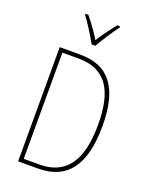

<svg xmlns="http://www.w3.org/2000/svg" viewBox="-172 -1039 882 1128"><g transform="rotate(20 269.0 -475.0)"><path d="M257 -793H280C306 -838 346 -901 378 -943V-950H360C325 -906 295 -866 269 -824C244 -866 208 -916 179 -950H161V-943C188 -909 231 -840 257 -793ZM481 -364C481 -595 399 -714 217 -714H86V0H209C396 0 481 -124 481 -364ZM454 -362C454 -140 378 -25 209 -25H112V-689H213C388 -689 454 -572 454 -362Z"/></g></svg>

Font: Noto Sans Sinhala Condensed Thin
Style: Regular
Weight: 100
Width: 3
Designer: Jelle Bosma - Monotype Design Team
Foundry: Monotype Imaging Inc.
Version: Version 2.006